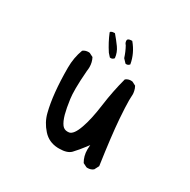

<svg xmlns="http://www.w3.org/2000/svg" viewBox="-124 -646 748 756"><g transform="rotate(30 250.0 -268.5)"><path d="M366.2 -7.8Q381.8 -7.8 392.1 -16.6L402.8 -37.1Q384.3 -165 378.9 -237.8Q375 -292 375 -320.3Q375 -331.1 375.5 -336.4Q376 -341.8 376 -347.7Q376 -353.5 374 -363Q372.1 -372.6 366.7 -382.3L349.6 -391.1Q346.7 -391.6 342.3 -391.6Q337.9 -391.6 331.5 -389.9Q325.2 -388.2 319.3 -383.3Q302.2 -319.8 293 -251.5Q283.7 -181.6 268.6 -140.1Q253.4 -96.7 233.9 -92.8Q230 -92.3 226.1 -92.3Q211.4 -92.3 202.1 -104Q191.4 -118.2 184.1 -144.5Q177.2 -169.9 171.9 -209Q169.4 -226.1 169.4 -256.8Q169.4 -287.6 173.3 -337.4Q173.3 -337.4 173.3 -337.4Q174.8 -346.7 174.8 -355.5Q174.8 -377.4 165 -396L147.5 -404.8Q145 -405.3 142.6 -405.3Q127.4 -405.3 117.2 -397Q102.1 -356.9 102.1 -311.5Q102.1 -191.9 121.6 -116.2Q130.9 -79.1 157.7 -49.3Q183.6 -20 224.6 -18.1Q228.5 -18.1 232.4 -18.1Q267.6 -18.1 283.7 -34.2Q302.2 -53.7 321.8 -79.6L330.6 -91.8Q329.6 -73.7 329.6 -70.3Q329.6 -41 343.8 -17.1L361.3 -8.3Q363.8 -7.8 366.2 -7.8ZM229 -428.2Q237.8 -428.2 243.7 -436Q241.2 -460.9 226.6 -481.2Q211.9 -501.5 194.8 -521.5Q192.9 -521.5 190.9 -521.5Q183.1 -521.5 177.2 -518.1L174.8 -514.2Q189.9 -477.1 212.4 -442.9L225.1 -428.7Q227.1 -428.2 229 -428.2ZM290.5 -438.5Q293 -438 294.9 -438Q302.7 -438 308.6 -445.3Q300.8 -491.2 269 -529.3Q267.1 -529.3 264.6 -529.3Q257.3 -529.3 251 -525.9L248.5 -522Q248 -520 248 -517.3Q248 -514.6 249.5 -510.5Q251 -506.3 255.4 -501.5Q267.6 -479.5 275.4 -454.6Z"/></g></svg>

Font: Bakudai
Style: Light
Weight: 300
Version: Version 1.48